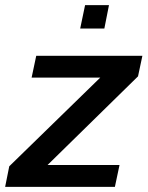

<svg xmlns="http://www.w3.org/2000/svg" viewBox="-25 -727 574 747"><path d="M-5 0 11 -80 365 -425H98L116 -510H529L512 -430L160 -85H440L422 0ZM287 -616 306 -707H399L381 -616Z"/></svg>

Font: Saira Thin Medium
Style: Italic
Weight: 500
Italic angle: -12°
Version: Version 1.101